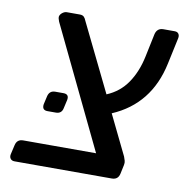

<svg xmlns="http://www.w3.org/2000/svg" viewBox="-69 -637 680 703"><g transform="rotate(10 271.5 -285.5)"><path d="M30 0Q20 0 15 -6.5Q10 -13 12 -23L20 -58Q25 -81 48 -81H319L102 -532Q97 -544 98 -551Q100 -559 108 -565Q116 -571 124 -571H172Q183 -571 188 -565.5Q193 -560 195 -554L319 -300Q367 -320 395.5 -362Q424 -404 436 -462L454 -548Q460 -571 483 -571H525Q535 -571 539.5 -564.5Q544 -558 542 -548L521 -450Q488 -294 350 -235L422 -87Q425 -79 427 -72Q429 -65 427 -56L420 -23Q415 0 392 0ZM117 -202Q96 -202 99 -224L106 -255Q111 -277 133 -277H163Q185 -277 181 -255L174 -224Q170 -202 148 -202Z"/></g></svg>

Font: Lubike
Style: Italic
Weight: 400
Italic angle: -12°
Foundry: Honoka55
Version: Version 1.000;July 22, 2022;FontCreator 14.0.0.2862 64-bit